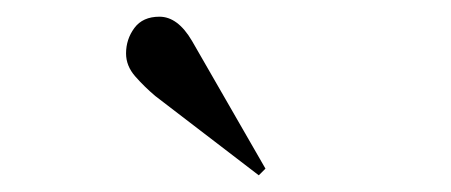

<svg xmlns="http://www.w3.org/2000/svg" viewBox="-20 -795 540 230"><path d="M290 -585 166 -680Q153 -691 142 -703.5Q131 -716 131 -731Q131 -748 141 -761.5Q151 -775 171 -775Q193 -775 210 -746L298 -593Z"/></svg>

Font: Display Regular
Style: Regular
Weight: 400
Designer: Latin by Veronika Burian and Jose Scaglione. Greek by Irene Vlachou. Cyrillic by Vera Evstafieva.
Foundry: TypeTogether
Version: Version 3.002